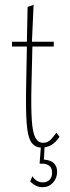

<svg xmlns="http://www.w3.org/2000/svg" viewBox="-20 -603 290 800"><path d="M154 12Q125 12 110 -11Q95 -34 91 -90.5Q87 -147 89 -248L92 -409H30V-429H92L95 -574L120 -583L113 -429H204V-409H115L111 -243Q109 -153 112.5 -102Q116 -51 127 -30Q138 -9 158 -8Q178 -7 192 -22Q206 -37 215 -50L228 -33Q211 -8 192.5 2Q174 12 154 12ZM157 177Q129 177 106 153L115 131Q131 157 159 157Q176 157 186.5 146Q197 135 197 118Q197 96 185 87.5Q173 79 158 79H145L151 0H166L163 62Q192 64 205 77.5Q218 91 218 112Q218 140 200.5 158.5Q183 177 157 177Z"/></svg>

Font: Inconsolata UltraCondensed ExtraLight
Style: Regular
Weight: 200
Width: 1
Monospace: yes
Designer: Raph Levien, Cyreal, Brenton Simpson
Foundry: Raph Levien, Cyreal, Google
Version: Version 3.100; ttfautohint (v1.8.4.7-5d5b)